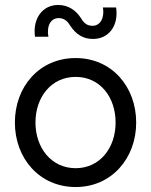

<svg xmlns="http://www.w3.org/2000/svg" viewBox="-20 -744 610 774"><path d="M355 -587C419 -587 459 -641 448 -714H395C402 -671 384 -640 353 -640C333 -640 319 -649 307 -670C286 -703 255 -724 214 -724C153 -724 111 -671 121 -596H175C167 -640 185 -671 216 -671C236 -671 250 -662 262 -642C287 -604 316 -587 355 -587ZM285 10C430 10 529 -106 529 -250C529 -395 430 -510 285 -510C139 -510 40 -395 40 -250C40 -106 139 10 285 10ZM285 -66C187 -66 123 -148 123 -250C123 -353 187 -434 285 -434C383 -434 446 -353 446 -250C446 -148 383 -66 285 -66Z"/></svg>

Font: Oakes
Style: Regular
Weight: 400
Designer: Samuel Oakes
Foundry: Samuel Oakes
Version: Version 1.003;PS 001.003;hotconv 1.0.88;makeotf.lib2.5.64775